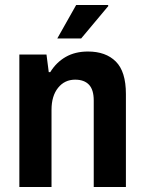

<svg xmlns="http://www.w3.org/2000/svg" viewBox="-20 -744 574 764"><path d="M208 -591 283 -724H410L411 -720L303 -591ZM57 0V-527H165L174 -457H180Q204 -496 241.5 -517.5Q279 -539 330 -539Q401 -539 441 -499Q481 -459 481 -370V0H353V-344Q353 -387 334 -407Q315 -427 279 -427Q237 -427 211 -394.5Q185 -362 185 -307V0Z"/></svg>

Font: Archivo SemiCondensed
Style: Bold
Weight: 680
Width: 4
Designer: Hector Gatti
Foundry: Omnibus-Type
Version: Version 2.001; ttfautohint (v1.8.3)